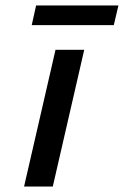

<svg xmlns="http://www.w3.org/2000/svg" viewBox="-20 -682 453 702"><path d="M396 -590 413 -662H112L96 -590ZM173 0 288 -500H183L68 0Z"/></svg>

Font: Perun Medium Italic
Style: Regular
Weight: 500
Italic angle: -12°
Foundry: Copyright (c) Stefan Peev, Context Ltd, 2016
Version: Version 1.026